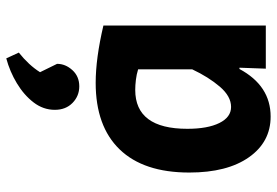

<svg xmlns="http://www.w3.org/2000/svg" viewBox="-152 -694 862 597"><g transform="rotate(-90 278.5 -396.0)"><path d="M214 15Q135 15 87.5 -52.5Q40 -120 40 -238Q40 -380 112 -454.5Q184 -529 319 -529Q395 -529 497 -505V0H363L366 -82H362Q310 15 214 15ZM244 -108Q277 -108 307 -143Q337 -178 361 -229V-397Q345 -402 328 -404Q311 -406 297 -406Q176 -406 176 -244Q176 -181 194 -144.5Q212 -108 244 -108ZM308 -580Q278 -580 256.5 -601Q235 -622 235 -656Q235 -692 258 -722Q281 -752 317.5 -774Q354 -796 395 -807L413 -768Q374 -737 352 -702L378 -649Q378 -623 358.5 -601.5Q339 -580 308 -580Z"/></g></svg>

Font: Secular One
Style: Regular
Weight: 400
Designer: Michal Sahar
Foundry: Hagilda
Version: Version 1.002; ttfautohint (v1.8.4.7-5d5b);gftools[0.9.29]